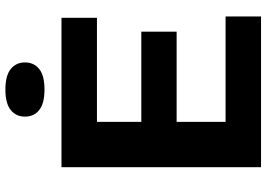

<svg xmlns="http://www.w3.org/2000/svg" viewBox="-158 -830 988 712"><g transform="rotate(-90 336.0 -474.0)"><path d="M72 0V-740H626V-608.5H240V-444H574.5V-313H240V-131.5H631V0ZM360 -803Q308.5 -803 284 -822.5Q259.5 -842 259.5 -875.5Q259.5 -908.5 284 -928.2Q308.5 -948 360 -948Q411.5 -948 436 -928.2Q460.5 -908.5 460.5 -875.5Q460.5 -842 436 -822.5Q411.5 -803 360 -803Z"/></g></svg>

Font: Encode Sans SmExp
Style: Bold
Weight: 700
Width: 6
Designer: Multiple Designers
Foundry: Impallari Type
Version: Version 3.002; ttfautohint (v1.8.3) -l 8 -r 50 -G 200 -x 14 